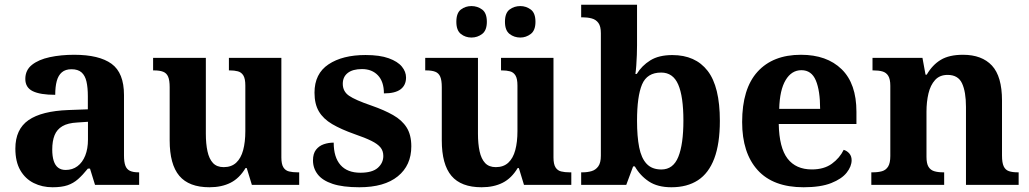

<svg xmlns="http://www.w3.org/2000/svg" viewBox="-20 -780 4343 810"><path d="M201.5 10Q158.1 10 122.3 -7.8Q86.5 -25.6 65.6 -61.8Q44.8 -98 44.8 -153.1Q44.8 -234.6 100.3 -273.2Q155.9 -311.7 269 -315.8L350.6 -318.8V-374.2Q350.6 -410.7 344.8 -435.9Q339.1 -461.1 324.1 -474.5Q309 -487.9 281.5 -487.9Q256.1 -487.9 241 -475Q226 -462.2 219.5 -438.3Q213 -414.4 213 -380Q149.5 -380 118.1 -395.4Q86.8 -410.8 86.8 -446.9Q86.8 -484.1 114.8 -506.4Q142.9 -528.7 189.8 -538.8Q236.8 -548.9 292.9 -548.9Q398.2 -548.9 450.7 -510.8Q503.1 -472.6 503.1 -379.1V-123.9Q503.1 -96.4 508.9 -81.1Q514.6 -65.8 528 -59.4Q541.4 -53 563.4 -53H567V0H380.9L359.7 -68.6H350.6Q329 -41.8 309.3 -24.3Q289.6 -6.9 264.8 1.6Q240 10 201.5 10ZM256.9 -63Q285.8 -63 306.9 -78.9Q328 -94.7 339.6 -123.6Q351.1 -152.5 351.1 -191V-266.2L306.2 -263.2Q266.1 -261.2 243.2 -247.6Q220.2 -234.1 210.3 -209.6Q200.4 -185.1 200.4 -149.1Q200.4 -121 206.5 -101.6Q212.6 -82.3 225.2 -72.7Q237.9 -63 256.9 -63Z M863.7 10Q777.2 10 736.5 -38.2Q695.8 -86.5 695.8 -187.7V-412.1Q695.8 -441.5 689.2 -456.6Q682.7 -471.7 668.2 -477.3Q653.8 -483 629.5 -483H625.9V-536H848.4V-215.9Q848.4 -173.5 855.3 -141.7Q862.2 -109.8 878.5 -92.3Q894.8 -74.9 923.8 -74.9Q956.2 -74.9 976.4 -93.6Q996.6 -112.4 1005.8 -146.6Q1015 -180.8 1015 -227V-419.1Q1015 -448.2 1006.6 -461.7Q998.2 -475.3 983.5 -479.1Q968.8 -483 949.3 -483H945.7V-536H1167V-116Q1167 -87.5 1175.6 -73.9Q1184.2 -60.3 1199.5 -56.7Q1214.8 -53 1233.9 -53H1242.2V0H1042.6L1020.9 -71.1H1015.9Q990.1 -27.9 952.6 -9Q915 10 863.7 10Z M1496.1 10Q1426.4 10 1383.3 -4.3Q1340.2 -18.6 1320.3 -44.5Q1300.4 -70.3 1300.4 -103.5Q1300.4 -131.7 1313.1 -148.2Q1325.9 -164.6 1345.9 -171.5Q1365.9 -178.3 1387.8 -178.3Q1387.8 -116.5 1416.5 -83.9Q1445.2 -51.3 1500.4 -51.3Q1550.5 -51.3 1573.8 -71.9Q1597.1 -92.5 1597.1 -122Q1597.1 -143.6 1585.1 -158.1Q1573.2 -172.7 1546.7 -185.8Q1520.2 -199 1475.8 -214.2Q1419 -234.3 1381.4 -256.4Q1343.9 -278.5 1325.3 -309.9Q1306.8 -341.3 1306.8 -388.9Q1306.8 -469.1 1365.9 -508.5Q1424.9 -547.9 1522.1 -547.9Q1582.3 -547.9 1620 -534.2Q1657.7 -520.6 1675.4 -499Q1693 -477.4 1693 -453Q1693 -420.8 1670.2 -403.4Q1647.3 -386 1599.6 -386Q1599.6 -435.5 1574.5 -462Q1549.4 -488.6 1507.2 -488.6Q1467.8 -488.6 1446.9 -472.1Q1426.1 -455.7 1426.1 -426.5Q1426.1 -394.3 1452.3 -376.2Q1478.5 -358 1547.2 -334.5Q1600.8 -315.9 1638.4 -294.5Q1676.1 -273.1 1695.6 -242.1Q1715.2 -211 1715.2 -162.7Q1715.2 -82.3 1658.3 -36.2Q1601.4 10 1496.1 10Z M2011.7 10Q1925.2 10 1884.5 -38.2Q1843.8 -86.5 1843.8 -187.7V-412.1Q1843.8 -441.5 1837.2 -456.6Q1830.7 -471.7 1816.2 -477.3Q1801.8 -483 1777.5 -483H1773.9V-536H1996.4V-215.9Q1996.4 -173.5 2003.3 -141.7Q2010.2 -109.8 2026.5 -92.3Q2042.8 -74.9 2071.8 -74.9Q2104.2 -74.9 2124.4 -93.6Q2144.6 -112.4 2153.8 -146.6Q2163 -180.8 2163 -227V-419.1Q2163 -448.2 2154.6 -461.7Q2146.2 -475.3 2131.5 -479.1Q2116.8 -483 2097.3 -483H2093.7V-536H2315V-116Q2315 -87.5 2323.6 -73.9Q2332.2 -60.3 2347.5 -56.7Q2362.8 -53 2381.9 -53H2390.2V0H2190.6L2168.9 -71.1H2163.9Q2138.1 -27.9 2100.6 -9Q2063 10 2011.7 10ZM2175.2 -621.6Q2149.2 -621.6 2129.8 -636.7Q2110.3 -651.8 2110.3 -688Q2110.3 -725.2 2129.8 -739.8Q2149.2 -754.4 2175.2 -754.4Q2199.1 -754.4 2219.1 -739.8Q2239 -725.2 2239 -688Q2239 -651.8 2219.1 -636.7Q2199.1 -621.6 2175.2 -621.6ZM1969 -621.6Q1943.5 -621.6 1924.4 -636.7Q1905.2 -651.8 1905.2 -688Q1905.2 -725.2 1924.4 -739.8Q1943.5 -754.4 1969 -754.4Q1994.1 -754.4 2014 -739.8Q2033.9 -725.2 2033.9 -688Q2033.9 -651.8 2014 -636.7Q1994.1 -621.6 1969 -621.6Z M2812.6 10Q2754.3 10 2717.4 -14.5Q2680.5 -39 2658.2 -78H2651L2622 0H2431.8V-53H2438.6Q2458.2 -53 2475.5 -58Q2492.9 -63 2503.9 -78.1Q2514.9 -93.2 2514.9 -123.3V-640.1Q2514.9 -669 2504.5 -683.2Q2494.2 -697.4 2476.4 -702.2Q2458.7 -707 2437.5 -707H2431.8V-760H2667.5V-589.3Q2667.5 -571.8 2666.7 -548.4Q2665.9 -525.1 2664.3 -503.5Q2662.7 -481.9 2660.6 -468H2666.3Q2687.6 -503 2723.6 -525.4Q2759.6 -547.7 2816.5 -547.7Q2913.8 -547.7 2965.4 -481.1Q3016.9 -414.5 3016.9 -270.2Q3016.9 -173.8 2993.4 -111.5Q2969.9 -49.2 2924.4 -19.6Q2878.9 10 2812.6 10ZM2770.2 -65Q2820.1 -65 2841.6 -118.2Q2863.1 -171.4 2863.1 -271.2Q2863.1 -372.9 2841.2 -423.4Q2819.4 -473.9 2769.2 -473.9Q2709.8 -473.9 2688.6 -423.7Q2667.5 -373.5 2667.5 -270.3Q2667.5 -204.4 2676.5 -158.6Q2685.5 -112.7 2708 -88.9Q2730.4 -65 2770.2 -65Z M3370.1 10Q3242 10 3176.4 -62.3Q3110.9 -134.6 3110.9 -265.2Q3110.9 -405.7 3175.8 -477.3Q3240.8 -548.9 3359 -548.9Q3468.2 -548.9 3530.6 -488Q3593.1 -427.2 3593.1 -308.2V-256.9H3265.3Q3267.3 -156.6 3302.5 -110.9Q3337.7 -65.2 3405 -65.2Q3456.4 -65.2 3489.5 -89.3Q3522.5 -113.4 3539.3 -147.9Q3553.3 -143.8 3563.1 -132.5Q3572.8 -121.1 3572.8 -104.1Q3572.8 -78.3 3552.1 -51.8Q3531.3 -25.3 3486.8 -7.7Q3442.3 10 3370.1 10ZM3439.9 -320.8Q3439.9 -397.3 3421.8 -440.6Q3403.6 -483.9 3361 -483.9Q3319.4 -483.9 3294.4 -442.1Q3269.4 -400.4 3267.3 -320.8Z M3655.9 0V-53H3661.6Q3684.6 -53 3701 -57.7Q3717.5 -62.4 3726.8 -77.4Q3736 -92.3 3736 -122.1V-417.9Q3736 -446.1 3727.3 -460.1Q3718.7 -474 3703 -478.5Q3687.3 -483 3665.3 -483H3660.9V-536H3871.6L3884.6 -464.9H3889.6Q3913.6 -506.4 3949 -527.6Q3984.3 -548.9 4042.7 -548.9Q4122.3 -548.9 4164.8 -503.3Q4207.2 -457.6 4207.2 -355.8V-123.9Q4207.2 -93.4 4214.4 -78.2Q4221.6 -63 4236.3 -58Q4250.9 -53 4272.9 -53H4277.4V0H4055.2V-328.8Q4055.2 -393.2 4038.5 -428.6Q4021.9 -464 3977.7 -464Q3944.3 -464 3924.8 -442.4Q3905.2 -420.8 3896.9 -385.5Q3888.6 -350.2 3888.6 -309V-118.3Q3888.6 -90.4 3897 -76.5Q3905.4 -62.6 3921.1 -57.8Q3936.7 -53 3958.7 -53H3963.2V0Z"/></svg>

Font: Noto Serif Khmer
Style: Regular
Weight: 400
Designer: Danh Hong and the Monotype Design Team
Foundry: Monotype Imaging Inc.
Version: Version 2.003